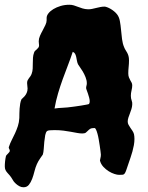

<svg xmlns="http://www.w3.org/2000/svg" viewBox="-28 -750 623 807"><path d="M535.2 -186Q536.1 -181.6 536.6 -176.5Q537.1 -171.4 537.1 -166Q537.1 -153.3 534.7 -139.9Q532.2 -126.5 528.6 -113.3Q524.9 -100.1 520.8 -88.1Q516.6 -76.2 513.2 -65.9Q506.3 -45.9 502.9 -35.6Q499.5 -25.4 496.1 -20.8Q492.7 -16.1 487.5 -15.6Q482.4 -15.1 472.2 -15.1Q464.8 -15.1 453.1 -18.8Q441.4 -22.5 429.2 -30Q417 -37.6 406.5 -48.8Q396 -60.1 392.1 -75.2Q392.1 -78.1 394 -85Q396 -91.8 396 -100.1Q395.5 -105.5 394.3 -115.7Q393.1 -126 391.1 -138.4Q389.2 -150.9 387 -163.8Q384.8 -176.8 381.8 -187.5Q378.9 -198.2 375.7 -205.1Q372.6 -211.9 369.1 -211.9Q356.4 -211.9 350.8 -208.3Q345.2 -204.6 341.3 -200.4Q337.4 -196.3 332.8 -192.6Q328.1 -189 317.9 -189Q308.1 -189 296.4 -191.2Q284.7 -193.4 270.3 -196Q255.9 -198.7 238.8 -200.9Q221.7 -203.1 201.2 -203.1Q190.4 -203.1 181.6 -202.4Q172.9 -201.7 169.9 -199.2Q164.6 -194.8 162.1 -182.1Q159.7 -169.4 158.2 -154.1Q156.7 -138.7 155.8 -123.8Q154.8 -108.9 151.9 -100.1Q150.9 -98.6 147.9 -94.5Q145 -90.3 141.1 -84.7Q137.2 -79.1 133.3 -72.5Q129.4 -65.9 127 -60.1Q121.1 -46.9 116.9 -30Q112.8 -13.2 107.2 1.7Q101.6 16.6 93.3 26.9Q85 37.1 70.8 37.1Q61.5 37.1 53.5 32.7Q45.4 28.3 39.3 22.7Q33.2 17.1 29.3 12Q25.4 6.8 24.9 4.9Q19 -5.4 13.4 -12Q7.8 -18.6 2.9 -23.9Q-2 -29.3 -4.9 -35.4Q-7.8 -41.5 -7.8 -50.8Q-7.8 -54.2 -7.6 -60.1Q-7.3 -65.9 -6.6 -72.3Q-5.9 -78.6 -4.9 -84.5Q-3.9 -90.3 -2.9 -94.2Q-2 -96.7 0.7 -99.4Q3.4 -102.1 6.1 -105Q8.8 -107.9 11 -110.6Q13.2 -113.3 13.2 -116.2Q13.2 -120.1 11 -123.5Q8.8 -127 8.8 -130.9Q8.8 -131.8 9.3 -132.3Q9.8 -132.8 9.8 -133.8Q14.6 -148.4 21.7 -162.1Q28.8 -175.8 35.4 -190.2Q42 -204.6 47.1 -220Q52.2 -235.4 53.2 -253.9Q53.2 -262.7 53.5 -272.9Q53.7 -283.2 54.4 -293.7Q55.2 -304.2 56.9 -314.2Q58.6 -324.2 62 -332Q62.5 -333.5 66.7 -336.9Q70.8 -340.3 75.7 -345.9Q80.6 -351.6 84.2 -359.6Q87.9 -367.7 87.9 -377.9Q87.9 -383.3 86.9 -389.2Q85.9 -395 85.9 -400.9Q85.9 -407.7 88.1 -412.4Q90.3 -417 93.5 -421.1Q96.7 -425.3 99.9 -429.7Q103 -434.1 105 -439.9Q108.9 -450.2 109.4 -461.7Q109.9 -473.1 109.9 -484.6Q109.9 -496.1 110.6 -507.3Q111.3 -518.6 115.2 -528.8Q116.2 -533.2 119.6 -536.4Q123 -539.6 126.7 -542.7Q130.4 -545.9 133.3 -549.8Q136.2 -553.7 136.2 -559.1Q136.2 -563 135.5 -567.1Q134.8 -571.3 134.8 -576.2Q134.8 -587.4 139.9 -599.1Q145 -610.8 151.4 -622.3Q157.7 -633.8 162.8 -644.8Q168 -655.8 168 -665V-674.8Q168 -684.1 175.5 -693.8Q183.1 -703.6 196.3 -711.7Q209.5 -719.7 226.8 -724.9Q244.1 -730 263.2 -730Q273.9 -730 282.5 -727.3Q291 -724.6 299.8 -721.2Q308.6 -717.8 318.8 -714.6Q329.1 -711.4 342.8 -710.9Q350.6 -710.9 359.1 -712.6Q367.7 -714.4 376.5 -716.6Q385.3 -718.8 394 -720.5Q402.8 -722.2 411.1 -722.2Q415.5 -722.2 422.6 -719.5Q429.7 -716.8 437.3 -712.4Q444.8 -708 451.9 -702.1Q459 -696.3 463.9 -689.9Q472.7 -678.7 475.8 -661.6Q479 -644.5 480.7 -625Q482.4 -605.5 484.9 -585.9Q487.3 -566.4 494.1 -550.8Q496.6 -544.4 500 -539.3Q503.4 -534.2 506.6 -528.3Q509.8 -522.5 512 -514.9Q514.2 -507.3 514.2 -496.1Q514.2 -482.4 512.7 -468.5Q511.2 -454.6 511.2 -441.9Q511.2 -431.6 513.9 -424.8Q516.6 -418 519.5 -412.8Q522.5 -407.7 525.1 -402.8Q527.8 -397.9 527.8 -391.1Q527.8 -381.8 524.9 -370.1Q522 -358.4 522 -347.2Q522 -336.4 525.4 -327.6Q528.8 -318.8 527.8 -310.1Q527.3 -300.8 524.4 -291.5Q521.5 -282.2 518.1 -273.4Q514.6 -264.6 511.7 -255.9Q508.8 -247.1 508.8 -238.8Q508.8 -231.9 512.2 -225.6Q515.6 -219.2 520 -212.9Q524.4 -206.5 528.8 -200Q533.2 -193.4 535.2 -186ZM346.2 -313Q349.1 -317.4 349.1 -324.2Q349.1 -331.1 346.7 -339.8Q344.2 -348.6 341.6 -356.7Q338.9 -364.7 336.4 -371.1Q334 -377.4 334 -379.9Q334 -384.8 335.4 -389.6Q336.9 -394.5 336.9 -399.9Q336.9 -412.6 331.5 -425.8Q326.2 -439 319.6 -450Q313 -460.9 307.1 -469Q301.3 -477.1 299.8 -480Q296.4 -487.8 295.2 -495.8Q293.9 -503.9 292.2 -511.2Q290.5 -518.6 287.6 -523.9Q284.7 -529.3 277.8 -532.2Q268.1 -502.9 257.1 -474.6Q246.1 -446.3 235.6 -417.2Q225.1 -388.2 216.1 -357.7Q207 -327.1 201.2 -293.9Q218.3 -296.4 236.3 -297.1Q254.4 -297.9 274.9 -300.8Q277.8 -301.3 289.1 -302.7Q300.3 -304.2 312.7 -306.2Q325.2 -308.1 335.2 -310.1Q345.2 -312 346.2 -313Z"/></svg>

Font: Freckle Face
Style: Regular
Weight: 400
Designer: Astigmatic (AOETI)
Foundry: Astigmatic (AOETI)
Version: Version 1.000